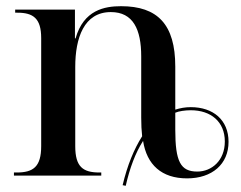

<svg xmlns="http://www.w3.org/2000/svg" viewBox="-20 -567 777 620"><path d="M376 31 386 33C399 -24 417 -73 442 -112C454 -35 502 9 584 9C665 9 718 -37 718 -109C718 -180 668 -221 596 -221C578 -221 562 -218 546 -213V-352C546 -488 489 -547 371 -547C318 -547 250 -535 224 -443H222V-536H29V-526H36C87 -526 113 -508 113 -444V-95C113 -28 87 -10 34 -10H25V0H307V-10H301C248 -10 223 -28 223 -95V-351C223 -444 251 -528 338 -528C410 -528 436 -472 436 -385V-187C436 -165 437 -145 439 -127C413 -86 391 -33 376 31ZM617 -13C563 -13 546 -45 546 -148V-203C557 -208 578 -211 596 -211C661 -211 706 -174 706 -110C706 -49 664 -13 617 -13Z"/></svg>

Font: Noto Serif Display Medium
Style: Regular
Weight: 500
Designer: Monotype Design Team
Foundry: Monotype Imaging Inc.
Version: Version 2.009